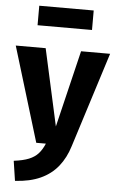

<svg xmlns="http://www.w3.org/2000/svg" viewBox="-70 -808 656 1073"><g transform="rotate(5 258.5 -271.5)"><path d="M360.8 -531.4H523.7L355.2 0.5Q334.7 67.7 296.2 115.6Q257.6 163.6 198.6 190.5Q139.6 217.5 56 222.3L39.2 111.1Q91.3 104.6 123.5 91.5Q155.8 78.3 175.7 56.2Q195.5 34.2 209.9 0H155.9L-5.6 -531.4H162.2L257.1 -100.6ZM411.3 -764.6V-655.2H105.9V-764.6Z"/></g></svg>

Font: Fira Sans Variable
Style: Regular
Weight: 400
Designer: Carrois Corporate & Edenspiekermann AG
Foundry: Carrois Corporate GbR & Edenspiekermann AG
Version: Version 4.202